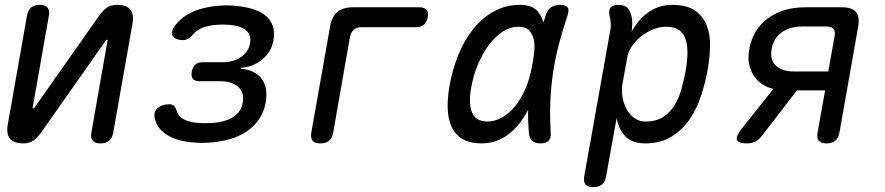

<svg xmlns="http://www.w3.org/2000/svg" viewBox="-20 -580 3640 790"><path d="M12 -68 91 -515Q95 -538 108 -549Q121 -560 144 -560Q166 -560 175.5 -549Q185 -538 181 -515L115 -140Q114 -137 114.5 -135.5Q115 -134 118 -134Q120 -134 121 -136L124 -140L384 -510Q400 -533 417 -546.5Q434 -560 461 -560Q500 -560 516 -540.5Q532 -521 525 -482L446 -35Q442 -12 429 -1Q416 10 393 10Q371 10 361.5 -1Q352 -12 356 -35L422 -410Q423 -413 422.5 -414.5Q422 -416 419 -416Q417 -416 416 -415L413 -410L153 -40Q137 -17 120 -3.5Q103 10 76 10Q37 10 21 -9.5Q5 -29 12 -68Z M699 -473Q726 -511 774.5 -532Q823 -553 888 -557Q900 -558 911.5 -558Q923 -558 935 -557Q980 -554 1014 -544.5Q1048 -535 1070.5 -517.5Q1093 -500 1102 -474.5Q1111 -449 1105 -414Q1097 -367 1060 -336Q1023 -305 972 -301L971 -297Q1031 -292 1057.5 -254.5Q1084 -217 1073 -157Q1066 -120 1046.5 -90.5Q1027 -61 996.5 -40Q966 -19 926 -7.5Q886 4 838 7Q825 8 811.5 8Q798 8 785 7Q716 3 672 -22Q628 -47 617 -92Q614 -105 616.5 -116Q619 -127 627.5 -134.5Q636 -142 648.5 -146.5Q661 -151 677 -151Q683 -151 687.5 -149.5Q692 -148 695.5 -144.5Q699 -141 702 -135.5Q705 -130 708 -122Q714 -100 738 -88Q762 -76 799 -74Q812 -73 825.5 -73Q839 -73 852 -74Q905 -77 938.5 -98Q972 -119 979 -158Q986 -199 960 -222.5Q934 -246 882 -246H801Q781 -246 773.5 -255.5Q766 -265 769 -285Q773 -305 784 -314.5Q795 -324 815 -324H893Q941 -324 971.5 -345Q1002 -366 1009 -402Q1015 -437 991.5 -456Q968 -475 921 -478Q909 -479 897.5 -479Q886 -479 874 -478Q842 -476 817.5 -467.5Q793 -459 779 -443Q772 -435 766 -429.5Q760 -424 754.5 -421Q749 -418 744 -416.5Q739 -415 734 -415Q718 -415 707 -419.5Q696 -424 691.5 -431.5Q687 -439 688.5 -450Q690 -461 699 -473Z M1298 10Q1275 10 1266 -1Q1257 -12 1261 -35L1338 -470Q1345 -511 1368 -530.5Q1391 -550 1432 -550H1706Q1726 -550 1735 -539.5Q1744 -529 1740 -509Q1736 -489 1724 -478.5Q1712 -468 1692 -468H1468Q1448 -468 1436 -458Q1424 -448 1420 -428L1351 -35Q1347 -12 1334 -1Q1321 10 1298 10Z M1960 10Q1924 10 1895 -2Q1866 -14 1847.5 -41.5Q1829 -69 1823.5 -113.5Q1818 -158 1829 -224Q1841 -293 1866 -354.5Q1891 -416 1928 -461.5Q1965 -507 2013 -533.5Q2061 -560 2119 -560Q2167 -560 2190 -536Q2208 -516 2216 -487Q2220 -501 2225 -516Q2233 -541 2248 -550.5Q2263 -560 2284 -560Q2308 -560 2315.5 -549.5Q2323 -539 2315 -516Q2295 -457 2280 -399.5Q2265 -342 2256 -283.5Q2247 -225 2244.5 -163.5Q2242 -102 2246 -34Q2248 -12 2237.5 -1Q2227 10 2204 10Q2181 10 2169.5 -1Q2158 -12 2156 -34Q2152 -82 2153 -128Q2144 -110 2133 -94Q2103 -48 2060 -19Q2017 10 1960 10ZM1985 -80Q2016 -80 2045.5 -96.5Q2075 -113 2099.5 -143Q2124 -173 2142 -215Q2160 -257 2169 -308Q2174 -332 2177.5 -360.5Q2181 -389 2177 -413Q2173 -437 2158.5 -453.5Q2144 -470 2111 -470Q2080 -470 2049.5 -450.5Q2019 -431 1993 -397Q1967 -363 1947 -316Q1927 -269 1918 -215Q1907 -151 1923 -115.5Q1939 -80 1985 -80Z M2579 -450Q2593 -475 2610 -495Q2627 -515 2647.5 -529.5Q2668 -544 2692.5 -552Q2717 -560 2746 -560Q2807 -560 2840.5 -536Q2874 -512 2888.5 -473.5Q2903 -435 2901.5 -388Q2900 -341 2892 -294Q2882 -240 2864.5 -186Q2847 -132 2817 -88.5Q2787 -45 2742.5 -17.5Q2698 10 2635 10Q2580 10 2552.5 -19.5Q2525 -49 2517 -94L2474 145Q2470 168 2457 179Q2444 190 2421 190Q2398 190 2389 179Q2380 168 2384 145L2491 -455Q2494 -470 2493 -485Q2492 -500 2488 -515Q2483 -538 2492.5 -549Q2502 -560 2525 -560Q2548 -560 2560 -549Q2572 -538 2578 -515Q2582 -501 2581.5 -482.5Q2581 -464 2579 -450ZM2721 -470Q2694 -470 2667 -459Q2640 -448 2618 -430.5Q2596 -413 2580.5 -390.5Q2565 -368 2561 -344L2541 -234Q2537 -210 2541 -183Q2545 -156 2557 -133Q2569 -110 2589 -95Q2609 -80 2636 -80Q2679 -80 2707.5 -98Q2736 -116 2754.5 -145.5Q2773 -175 2783.5 -212.5Q2794 -250 2801 -288Q2808 -327 2808.5 -360.5Q2809 -394 2801 -418.5Q2793 -443 2773.5 -456.5Q2754 -470 2721 -470Z M3054 10Q3017 10 3012 -4.5Q3007 -19 3032 -51L3162 -214Q3106 -228 3079 -272.5Q3052 -317 3063 -378Q3077 -458 3139 -504Q3201 -550 3293 -550H3445Q3486 -550 3502 -530.5Q3518 -511 3511 -470L3434 -35Q3430 -12 3417 -1Q3404 10 3381 10Q3358 10 3349 -1Q3340 -12 3344 -35L3375 -208H3259L3115 -21Q3102 -5 3087 2.5Q3072 10 3054 10ZM3414 -431Q3418 -451 3409.5 -461Q3401 -471 3381 -471H3279Q3230 -471 3196 -446.5Q3162 -422 3155 -378Q3147 -335 3172 -310.5Q3197 -286 3246 -286H3388Z"/></svg>

Font: Maple Mono NL
Style: Italic
Weight: 400
Italic angle: -10°
Monospace: yes
Designer: subframe7536
Version: Version 7.000